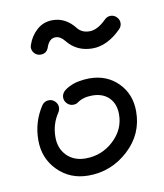

<svg xmlns="http://www.w3.org/2000/svg" viewBox="-68 -606 565 663"><g transform="rotate(-10 215.0 -275.0)"><path d="M100 -280Q112 -280 121 -271Q130 -262 130 -250Q130 -241 125 -233Q100 -196 100 -150Q100 -110 125 -85Q150 -60 190 -60Q247 -60 288.5 -98.5Q330 -137 330 -190Q330 -227 308.5 -248.5Q287 -270 250 -270Q218 -270 197 -255Q191 -250 180 -250Q168 -250 159 -259Q150 -268 150 -280Q150 -298 170 -310Q190 -322 211 -326Q232 -330 250 -330Q311 -330 350.5 -290.5Q390 -251 390 -190Q390 -110 330 -55Q270 0 190 0Q126 0 83 -43Q40 -86 40 -150Q40 -214 75 -267Q84 -280 100 -280ZM100 -440Q87 -440 78.5 -449Q70 -458 70 -470Q70 -473 72 -479Q82 -509 105 -529.5Q128 -550 160 -550Q206 -550 238 -509Q253 -490 280 -490Q308 -490 339 -521Q348 -530 360 -530Q372 -530 381 -521Q390 -512 390 -500Q390 -488 381 -479Q332 -430 280 -430Q225 -430 192 -471Q177 -490 160 -490Q138 -490 128 -461Q121 -440 100 -440Z"/></g></svg>

Font: Pecita
Style: Book
Weight: 400
Width: 7
Version: Version 4.3